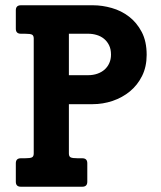

<svg xmlns="http://www.w3.org/2000/svg" viewBox="-20 -708 610 728"><path d="M241.2 -422.9H314Q333 -422.9 349.1 -428.5Q365.2 -434.1 376.7 -444.3Q388.2 -454.6 394.5 -469Q400.9 -483.4 400.9 -501Q400.9 -521.5 393.6 -536.4Q386.2 -551.3 374.3 -561Q362.3 -570.8 346.7 -575.4Q331.1 -580.1 314 -580.1H241.2ZM311 -19Q311 0 292 0H59.1Q40 0 40 -19V-88.9Q40 -107.9 59.1 -107.9H74.2Q94.2 -107.9 101.1 -111.3Q107.9 -114.7 107.9 -126V-562Q107.9 -572.8 101.8 -576.4Q95.7 -580.1 74.2 -580.1H59.1Q40 -580.1 40 -599.1V-668.9Q40 -688 59.1 -688H333Q367.7 -688 403.8 -677.7Q439.9 -667.5 469.2 -645Q498.5 -622.6 517.3 -586.9Q536.1 -551.3 536.1 -500Q536.1 -455.1 518.8 -420.2Q501.5 -385.3 472.7 -361.6Q443.8 -337.9 407 -325.4Q370.1 -313 331.1 -313H241.2V-126Q241.2 -114.7 248 -111.3Q254.9 -107.9 274.9 -107.9H292Q311 -107.9 311 -88.9Z"/></svg>

Font: New Telegraph
Style: Bold
Weight: 700
Designer: Frank Baranowski
Foundry: Frank Baranowski
Version: Version 3.001